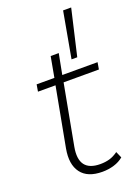

<svg xmlns="http://www.w3.org/2000/svg" viewBox="-149 -844 662 915"><g transform="rotate(-20 181.5 -386.5)"><path d="M207 7Q132 7 99.5 -36.5Q67 -80 81 -157L137 -457H48L54 -492H144L163 -596H204L184 -492H363L357 -457H178L121 -151Q99 -31 210 -31Q235 -31 256.5 -37Q278 -43 300 -59L314 -27Q294 -10 266 -1.5Q238 7 207 7ZM251 -547 293 -780H334L280 -547Z"/></g></svg>

Font: Livvic ExtraLight
Style: Italic
Weight: 275
Italic angle: -10°
Designer: Jacques Le Bailly, Baron von Fonthausen
Version: Version 1.001; ttfautohint (v1.8.2)